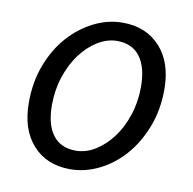

<svg xmlns="http://www.w3.org/2000/svg" viewBox="-64 -562 642 638"><g transform="rotate(10 257.5 -243.0)"><path d="M212 12Q133 12 86 -40Q39 -92 39 -183Q39 -252 61 -310Q83 -368 120 -409.5Q157 -451 204 -474.5Q251 -498 301 -498Q380 -498 427.5 -446Q475 -394 475 -303Q475 -234 452.5 -176Q430 -118 393.5 -76.5Q357 -35 309.5 -11.5Q262 12 212 12ZM293 -435Q260 -435 228 -415.5Q196 -396 171 -362.5Q146 -329 131 -284Q116 -239 116 -188Q116 -122 142.5 -87Q169 -52 220 -52Q254 -52 285.5 -71.5Q317 -91 342 -124Q367 -157 382 -202Q397 -247 397 -298Q397 -364 370.5 -399.5Q344 -435 293 -435Z"/></g></svg>

Font: mr_Source Sans Pro
Style: Italic
Weight: 400
Italic angle: -11°
Designer: Paul D. Hunt
Foundry: Adobe Systems Incorporated
Version: Version 1.036;July 10, 2024;FontCreator 11.5.0.2430 64-bit